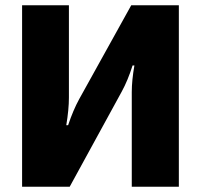

<svg xmlns="http://www.w3.org/2000/svg" viewBox="-20 -710 764 730"><path d="M660 0H481V-360Q481 -404 491 -461H484Q466 -404 443 -362L245 0H64V-690H242V-339Q242 -294 232 -234H239Q258 -291 281 -333L479 -690H660Z"/></svg>

Font: Exo 2.0 Extra Bold
Style: Regular
Weight: 800
Designer: Natanael Gama
Version: Version 1.001;PS 001.001;hotconv 1.0.70;makeotf.lib2.5.58329